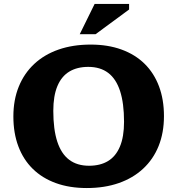

<svg xmlns="http://www.w3.org/2000/svg" viewBox="-20 -936 895 969"><path d="M437.5 -711Q524.5 -711 593.2 -686Q662 -661 709.8 -614Q757.5 -567 782.5 -500.2Q807.5 -433.5 807.5 -350Q807.5 -266 780.5 -199Q753.5 -132 702.2 -84.5Q651 -37 579.2 -12Q507.5 13 418 13Q330.5 13 261.8 -12Q193 -37 145.2 -84Q97.5 -131 72.5 -197.8Q47.5 -264.5 47.5 -348Q47.5 -432 74.8 -499Q102 -566 153 -613.5Q204 -661 276 -686Q348 -711 437.5 -711ZM429.5 -99.5Q486 -99.5 525.2 -123.2Q564.5 -147 585.2 -196.2Q606 -245.5 606 -321.5Q606 -415 586 -476.5Q566 -538 526 -568.2Q486 -598.5 425.5 -598.5Q369.5 -598.5 330 -574.8Q290.5 -551 269.8 -501.8Q249 -452.5 249 -376.5Q249 -283 269 -221.5Q289 -160 329 -129.8Q369 -99.5 429.5 -99.5ZM382.5 -763.5 457.5 -916H631.5V-888L462.5 -763.5Z"/></svg>

Font: Newsreader 9pt
Style: Bold
Weight: 700
Designer: Hugues Gentile
Foundry: Production Type
Version: Version 1.003